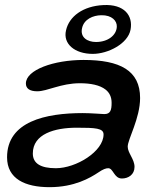

<svg xmlns="http://www.w3.org/2000/svg" viewBox="-20 -701 642 775"><path d="M354.5 -483.5C416 -483.5 496.5 -524.5 507 -581.5C517.5 -638 482 -685 397 -680.5C315.5 -676.5 259 -635 246.5 -578.5C233.5 -524.5 281 -483.5 354.5 -483.5ZM367.5 -531.5C333 -531.5 302 -550 311.5 -588.5C319.5 -623.5 355.5 -639 388.5 -639.5C432 -640.5 452.5 -616.5 451.5 -593.5C450.5 -559.5 416.5 -531.5 367.5 -531.5ZM180 54.5C280.5 54.5 344 17 377 -5C396 -18 407.5 -22 417 -22C437.5 -22 440 19.5 472 19.5C498 19.5 523 4 523 -27.5C523 -58.5 495.5 -83.5 495.5 -109C495.5 -139 545.5 -223 545.5 -305.5C545.5 -416.5 464.5 -459 317 -459C197 -459 84.5 -419 84.5 -364C84.5 -344 99.5 -332.5 130.5 -332.5C171 -332.5 225.5 -365 302.5 -365C346 -365 383 -357.5 406 -339.5C421.5 -327.5 430.5 -310 430.5 -286C430.5 -257 426 -240.5 401 -240.5C394 -240.5 346 -244.5 314 -244.5C164.5 -244.5 8.5 -211 8.5 -66C8.5 21 81.5 54.5 180 54.5ZM205.5 -22C144.5 -22 112.5 -41 112.5 -81.5C112.5 -160.5 201 -185.5 289.5 -185.5C365.5 -185.5 398 -183.5 398 -158.5C398 -89.5 287 -22 205.5 -22Z"/></svg>

Font: Gluten
Style: Italic
Weight: 400
Italic angle: -13°
Designer: Tyler Finck
Foundry: Etcetera Type Company
Version: Version 0.920